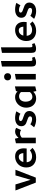

<svg xmlns="http://www.w3.org/2000/svg" viewBox="1580 -2340 772 3971"><g transform="rotate(-90 1965.5 -355.0)"><path d="M440 -421 277 0H174L11 -421H136L232 -108L323 -421Z M892 -68Q812 7 699 7Q604 7 545.5 -47Q487 -101 487 -196Q487 -263 516.5 -316Q546 -369 598.5 -398.5Q651 -428 715 -428Q795 -428 839 -379Q883 -330 883 -247Q883 -209 879 -189H595Q606 -77 719 -77Q783 -77 841 -122ZM599 -258H784Q781 -303 762 -327.5Q743 -352 707 -352Q667 -352 638.5 -326.5Q610 -301 599 -258Z M1306 -404 1261 -305Q1232 -327 1192 -327Q1169 -327 1145.5 -317Q1122 -307 1103 -289V0H987V-411L1082 -432L1100 -357Q1160 -428 1227 -428Q1276 -428 1306 -404Z M1318 -35 1381 -113Q1401 -97 1431 -87Q1461 -77 1488 -77Q1517 -77 1530.5 -88Q1544 -99 1544 -117Q1544 -140 1525 -151.5Q1506 -163 1464 -177Q1425 -189 1400 -201Q1375 -213 1357.5 -236.5Q1340 -260 1340 -298Q1340 -360 1387.5 -394Q1435 -428 1510 -428Q1545 -428 1583 -421Q1621 -414 1648 -402L1597 -317Q1579 -332 1553 -340Q1527 -348 1502 -348Q1474 -348 1460.5 -338.5Q1447 -329 1447 -314Q1447 -294 1466 -282.5Q1485 -271 1526 -258Q1567 -245 1592.5 -232.5Q1618 -220 1636.5 -196Q1655 -172 1655 -134Q1655 -96 1635.5 -64Q1616 -32 1576.5 -12.5Q1537 7 1480 7Q1435 7 1390.5 -5Q1346 -17 1318 -35Z M2163 -432V-11L2068 11L2053 -52Q1998 7 1916 7Q1859 7 1815 -19.5Q1771 -46 1747.5 -92.5Q1724 -139 1724 -198Q1724 -262 1753.5 -315Q1783 -368 1833 -398Q1883 -428 1942 -428Q2014 -428 2058 -378L2068 -411ZM2047 -123V-306Q2013 -346 1960 -346Q1909 -346 1878.5 -309Q1848 -272 1848 -211Q1848 -150 1874.5 -110.5Q1901 -71 1948 -71Q1974 -71 2000.5 -83.5Q2027 -96 2047 -123Z M2288 -583Q2288 -616 2308.5 -636Q2329 -656 2363 -656Q2396 -656 2416.5 -636Q2437 -616 2437 -583Q2437 -550 2416.5 -530.5Q2396 -511 2363 -511Q2329 -511 2308.5 -530.5Q2288 -550 2288 -583ZM2305 -411 2421 -432V0H2305Z M2574 -95V-700L2689 -721V-118Q2689 -93 2693.5 -81.5Q2698 -70 2718 -70Q2735 -70 2757 -77L2775 -26Q2743 -11 2718 -3Q2693 5 2663 5Q2611 5 2592.5 -17.5Q2574 -40 2574 -95Z M2857 -95V-700L2972 -721V-118Q2972 -93 2976.5 -81.5Q2981 -70 3001 -70Q3018 -70 3040 -77L3058 -26Q3026 -11 3001 -3Q2976 5 2946 5Q2894 5 2875.5 -17.5Q2857 -40 2857 -95Z M3507 -68Q3427 7 3314 7Q3219 7 3160.5 -47Q3102 -101 3102 -196Q3102 -263 3131.5 -316Q3161 -369 3213.5 -398.5Q3266 -428 3330 -428Q3410 -428 3454 -379Q3498 -330 3498 -247Q3498 -209 3494 -189H3210Q3221 -77 3334 -77Q3398 -77 3456 -122ZM3214 -258H3399Q3396 -303 3377 -327.5Q3358 -352 3322 -352Q3282 -352 3253.5 -326.5Q3225 -301 3214 -258Z M3561 -35 3624 -113Q3644 -97 3674 -87Q3704 -77 3731 -77Q3760 -77 3773.5 -88Q3787 -99 3787 -117Q3787 -140 3768 -151.5Q3749 -163 3707 -177Q3668 -189 3643 -201Q3618 -213 3600.5 -236.5Q3583 -260 3583 -298Q3583 -360 3630.5 -394Q3678 -428 3753 -428Q3788 -428 3826 -421Q3864 -414 3891 -402L3840 -317Q3822 -332 3796 -340Q3770 -348 3745 -348Q3717 -348 3703.5 -338.5Q3690 -329 3690 -314Q3690 -294 3709 -282.5Q3728 -271 3769 -258Q3810 -245 3835.5 -232.5Q3861 -220 3879.5 -196Q3898 -172 3898 -134Q3898 -96 3878.5 -64Q3859 -32 3819.5 -12.5Q3780 7 3723 7Q3678 7 3633.5 -5Q3589 -17 3561 -35Z"/></g></svg>

Font: Ysabeau Infant
Style: Bold
Weight: 700
Designer: Christian Thalmann (Catharsis Fonts)
Version: Version 0.003